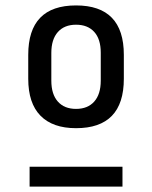

<svg xmlns="http://www.w3.org/2000/svg" viewBox="-20 -687 560 707"><path d="M431 0H89V-73H431ZM351 -390V-493Q351 -543 327 -569.5Q303 -596 260 -596Q217 -596 193 -569Q169 -542 169 -492V-390Q169 -340 193 -313Q217 -286 260 -286Q303 -286 327 -313Q351 -340 351 -390ZM436 -485V-397Q436 -215 260 -215Q174 -215 129 -261Q84 -307 84 -397V-485Q84 -667 260 -667Q436 -667 436 -485Z"/></svg>

Font: RopaSansRegular
Style: Regular
Weight: 400
Designer: Botio Nikoltchev
Foundry: Botjo Nikoltchev
Version: Version 1.002